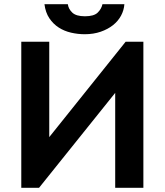

<svg xmlns="http://www.w3.org/2000/svg" viewBox="-20 -900 789 920"><path d="M82 -700H216V-243L582 -700H667V0H532V-455L167 0H82ZM386 -736Q353 -736 320.5 -743.5Q288 -751 261.5 -768Q235 -785 216.5 -812.5Q198 -840 193 -880H305Q308 -857 326.5 -839.5Q345 -822 387 -822Q430 -822 448 -839.5Q466 -857 471 -880H576Q574 -851 560 -825Q546 -799 521.5 -779.5Q497 -760 462.5 -748Q428 -736 386 -736Z"/></svg>

Font: Tilda Sans Bold
Style: Regular
Weight: 700
Designer: ParaType Ltd
Foundry: ParaType Ltd
Version: Version 1.009